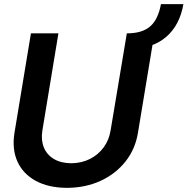

<svg xmlns="http://www.w3.org/2000/svg" viewBox="-20 -887 897 918"><path d="M611.3 -655.3 586.4 -727.5Q660.2 -727.5 698.2 -761Q736.3 -794.4 749.5 -867.2H856.9Q839.4 -766.6 774.9 -710.9Q710.4 -655.3 611.3 -655.3ZM586.4 -727.5H718.3L639.6 -252.4Q627 -174.3 580.1 -115Q533.2 -55.7 461.2 -22.5Q389.2 10.7 300.3 11.2Q211.4 10.7 150.6 -22.5Q89.8 -55.7 63.2 -115Q36.6 -174.3 49.3 -252.4L127.9 -727.5H259.3L182.6 -263.2Q175.3 -217.8 189.5 -182.6Q203.6 -147.5 237.1 -127.2Q270.5 -106.9 320.3 -106.4Q370.6 -106.9 410.4 -127.2Q450.2 -147.5 475.8 -182.6Q501.5 -217.8 508.8 -263.2Z"/></svg>

Font: Inter Tight SemiBold
Style: Italic
Weight: 600
Italic angle: -9.39999°
Designer: Rasmus Andersson
Foundry: rsms
Version: Version 3.004